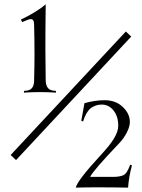

<svg xmlns="http://www.w3.org/2000/svg" viewBox="-20 -819 656 888"><path d="M90.8 -390.6V-398.4L102.5 -399.9Q137.2 -402.8 137.7 -445.8Q139.6 -515.1 139.6 -568.4Q139.6 -631.3 137.7 -705.6Q137.7 -730.5 122.6 -730.5Q117.7 -730.5 112.3 -728.8Q106.9 -727.1 97.4 -722.9Q87.9 -718.8 82.5 -716.8L76.7 -728.5Q147 -761.7 191.4 -798.8Q189.9 -689 189.9 -593.3Q189.9 -549.8 191.4 -445.8Q192.9 -402.8 227.1 -399.9L238.8 -398.4V-390.6Q199.2 -393.1 164.6 -393.1Q129.9 -393.1 90.8 -390.6ZM586.9 -649.9 54.2 -78.6 29.3 -102.1 562 -673.3ZM397 -1H505.4Q532.2 -1 549.8 -8.3Q567.4 -15.6 582 -57.1L590.3 -54.7Q575.7 0.5 572.3 48.8Q509.8 47.4 425.3 47.4Q377.4 47.4 330.6 48.8Q336.9 16.6 446.3 -102.1Q488.3 -147 507.6 -179.2Q526.9 -211.4 526.9 -237.8Q526.9 -280.3 505.4 -307.6Q483.4 -335.4 450.7 -335.4Q421.9 -335.4 399.4 -318.4Q377 -299.8 364.3 -257.3L356 -260.3Q369.6 -335.9 370.6 -341.8Q418.9 -355.5 463.9 -355.5Q515.1 -355.5 547.4 -324.7Q580.6 -293.9 580.6 -254.4Q580.6 -233.9 567.1 -207.3Q553.7 -180.7 534.2 -159.7Q408.2 -27.3 397 -1Z"/></svg>

Font: Flanker
Style: Regular
Weight: 400
Designer: Flanker
Foundry: Flanker
Version: Version 2.027